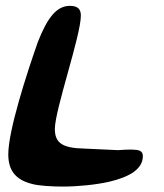

<svg xmlns="http://www.w3.org/2000/svg" viewBox="-20 -628 573 672"><path d="M91 15.5C114 22.5 165.5 25 199 25C254.5 25 315 18.5 360.5 8.5C435.5 -9 480 -37 480 -82C480 -92 476 -97 469 -100.5C457 -105.5 433.5 -105.5 393 -102.5C366.5 -104 321 -105.5 274.5 -108C199 -109.5 172 -127.5 172 -176.5C172 -244 263 -503 263 -573.5C263 -595 253.5 -607.5 224.5 -607.5C180 -607.5 147 -569.5 112.5 -481C73.5 -370.5 9 -171 9 -88C9 -31.5 34.5 1 91 15.5Z"/></svg>

Font: Gluten
Style: Italic
Weight: 400
Italic angle: -13°
Designer: Tyler Finck
Foundry: Etcetera Type Company
Version: Version 0.920